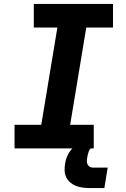

<svg xmlns="http://www.w3.org/2000/svg" viewBox="-20 -755 640 977"><path d="M54 0V-120H190L272 -615H152V-735H555V-615H419L337 -120H457V0ZM436 202Q418 202 400.5 199.5Q383 197 367 191Q351 185 338 174Q325 163 317.5 148Q310 133 309 115.5Q308 98 311 80Q313 63 319 47Q325 31 334.5 17Q344 3 357.5 -8.5Q371 -20 386.5 -27Q402 -34 418.5 -37Q435 -40 451 -40L445 0Q440 0 437.5 4Q435 8 433 12.5Q431 17 430 21Q429 25 427.5 29Q426 33 425.5 37.5Q425 42 424 46Q422 55 422 64.5Q422 74 425.5 81.5Q429 89 436.5 93.5Q444 98 453 98H528L511 202Z"/></svg>

Font: Iosevka Slab HvExObl
Style: Regular
Weight: 900
Width: 7
Italic angle: -9°
Monospace: yes
Designer: Belleve Invis
Foundry: Belleve Invis
Version: Version 11.1.1; ttfautohint (v1.8.3)